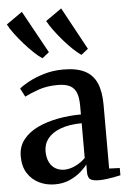

<svg xmlns="http://www.w3.org/2000/svg" viewBox="-58 -886 629 939"><g transform="rotate(-5 256.5 -417.0)"><path d="M173.5 10Q132 10 96.8 -7Q61.5 -24 40 -57.5Q18.5 -91 18.5 -141Q18.5 -189 45.5 -223Q72.5 -257 117.2 -278Q162 -299 217.2 -309.2Q272.5 -319.5 329.5 -319.5V-361.5Q329.5 -399.5 320.8 -424Q312 -448.5 290 -460.8Q268 -473 228.5 -473Q174.5 -473 132.8 -458Q91 -443 66 -430L44.5 -471.5Q58.5 -484 90.2 -501.5Q122 -519 166.5 -532.5Q211 -546 263 -546Q328 -546 367.8 -525.8Q407.5 -505.5 425.8 -463.8Q444 -422 444 -357V-44L496 -42V-6.5Q485 -4 467.2 -0.5Q449.5 3 429.2 5.8Q409 8.5 390 8.5Q361 8.5 347.8 0Q334.5 -8.5 334.5 -37V-74Q324 -58.5 301.5 -38.8Q279 -19 246.8 -4.5Q214.5 10 173.5 10ZM225.5 -57.5Q252 -57.5 280.2 -71Q308.5 -84.5 329.5 -106V-276.5Q268.5 -276 226.5 -260.5Q184.5 -245 163 -218Q141.5 -191 141.5 -155Q141.5 -123.5 152.5 -101.5Q163.5 -79.5 182.5 -68.5Q201.5 -57.5 225.5 -57.5ZM165.5 -610Q148 -621.5 125 -643.2Q102 -665 78.8 -691.5Q55.5 -718 36.2 -743.8Q17 -769.5 7 -789.5L85.5 -844.5L200 -636.5L166.5 -610ZM357 -610Q339.5 -621.5 317 -643Q294.5 -664.5 271.8 -690.8Q249 -717 230 -743Q211 -769 200 -789.5L278.5 -844.5L391.5 -636.5L358 -610Z"/></g></svg>

Font: Merriweather 72pt SemiBold
Style: Regular
Weight: 600
Version: Version 2.100